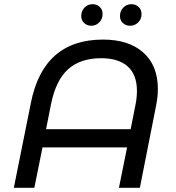

<svg xmlns="http://www.w3.org/2000/svg" viewBox="-20 -897 840 917"><path d="M734 -472Q734 -434 725 -390L648 0H548L587 -193H183L144 0H46L127 -403Q186 -708 472 -708Q595 -708 664.5 -646Q734 -584 734 -472ZM604 -280 627 -396Q634 -430 634 -463Q634 -540 590 -579.5Q546 -619 463 -619Q364 -619 305.5 -566.5Q247 -514 224 -401L200 -280ZM368 -820Q368 -845 384 -861Q400 -877 422 -877Q443 -877 456.5 -864Q470 -851 470 -830Q470 -806 454 -790Q438 -774 416 -774Q396 -774 382 -787Q368 -800 368 -820ZM553 -820Q553 -845 569 -861Q585 -877 608 -877Q628 -877 642 -864Q656 -851 656 -830Q656 -806 640 -790Q624 -774 601 -774Q581 -774 567 -787Q553 -800 553 -820Z"/></svg>

Font: Montserrat Alternates Medium
Style: Italic
Weight: 500
Italic angle: -11.3°
Designer: Julieta Ulanovsky
Foundry: Julieta Ulanovsky
Version: Version 7.200